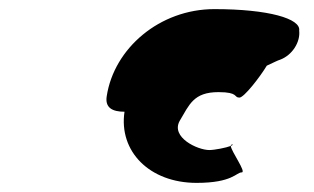

<svg xmlns="http://www.w3.org/2000/svg" viewBox="-20 -701 688 421"><path d="M214 -490C210 -465 226 -456 253 -456C240 -369 308 -300 411 -300C490 -300 498 -323 510 -323C521 -323 487 -369 486 -381C476 -377 450 -372 439 -372C413 -372 354 -400 374 -436C395 -471 404 -499 459 -499C504 -499 492 -487 505 -487C515 -487 550 -532 565 -557C580 -564 590 -569 594 -570C621 -580 639 -609 636 -634C640 -660 569 -681 450 -681C330 -681 230 -595 214 -490ZM486 -381C490 -383 493 -384 489 -384C487 -384 486 -383 486 -381Z"/></svg>

Font: Ampere
Style: ExtIta
Weight: 400
Version: Version 1